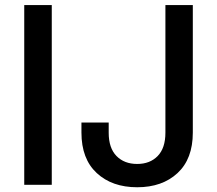

<svg xmlns="http://www.w3.org/2000/svg" viewBox="-20 -748 877 777"><path d="M189.5 -727.5V0H78.1V-727.5ZM535.2 9.8Q433.6 9.8 371.6 -47.6Q309.6 -105 309.6 -211.4V-252H419.9V-210.9Q419.9 -148.9 451.4 -116.7Q482.9 -84.5 535.2 -84.5Q586.9 -84.5 618.2 -116.7Q649.4 -148.9 649.4 -210.9V-727.5H760.3V-211.4Q760.3 -105 698.5 -47.6Q636.7 9.8 535.2 9.8Z"/></svg>

Font: Inter 17pt Medium
Style: Regular
Weight: 500
Version: Version 4.001;git-66647c0bb